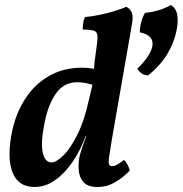

<svg xmlns="http://www.w3.org/2000/svg" viewBox="-20 -737 729 766"><path d="M369 9Q330 9 313 -10.5Q296 -30 294 -59Q292 -88 298 -116Q301 -128 306 -143.5Q311 -159 317 -175Q323 -191 328 -203L359 -399Q353 -424 354.5 -455.5Q356 -487 362 -525Q369 -570 369 -589.5Q369 -609 356 -614Q343 -619 310 -619Q310 -632 312 -645.5Q314 -659 319 -669Q343 -671 373.5 -677Q404 -683 434 -692Q464 -701 484 -710Q501 -701 506.5 -685Q512 -669 506 -638L426 -179Q418 -131 415 -109Q412 -87 415.5 -80.5Q419 -74 426 -74Q436 -74 447 -80Q458 -86 475 -99Q483 -91 489 -79.5Q495 -68 498 -57Q471 -28 438.5 -9.5Q406 9 369 9ZM392 -452 358 -394Q345 -401 325.5 -405Q306 -409 289 -409Q235 -409 204 -365Q173 -321 159 -253Q142 -173 150 -131Q158 -89 186 -89Q204 -89 232 -116Q260 -143 288 -198.5Q316 -254 334 -336L353 -416L394 -409L343 -193H321Q301 -137 269.5 -91Q238 -45 199.5 -18Q161 9 118 9Q84 9 62 -6.5Q40 -22 29 -51.5Q18 -81 18 -122Q18 -163 28 -212Q43 -284 80 -342Q117 -400 175 -433.5Q233 -467 308 -467Q332 -467 354.5 -462.5Q377 -458 392 -452ZM571 -436Q555 -437 544.5 -444.5Q534 -452 528 -463Q585 -519 588.5 -558Q592 -597 538 -608Q538 -628 543.5 -649.5Q549 -671 559 -686Q586 -688 614 -696.5Q642 -705 661 -717Q682 -706 687 -678.5Q692 -651 684 -614Q676 -571 649.5 -525Q623 -479 571 -436Z"/></svg>

Font: Vollkorn SemiBold
Style: Italic
Weight: 600
Italic angle: -11°
Designer: Friedrich Althausen
Foundry: Friedrich Althausen
Version: Version 5.000